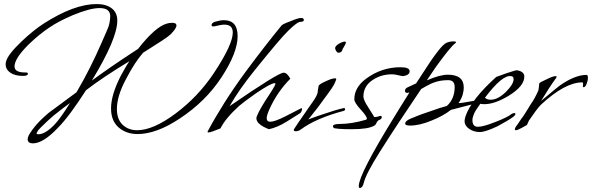

<svg xmlns="http://www.w3.org/2000/svg" viewBox="-20 -649 2932 951"><path d="M143 61Q117 61 117 40Q117 34 122 22Q153 -33 221 -90L359 -192Q396 -255 426 -315Q456 -375 480 -430L508 -494Q519 -517 522.5 -536.5Q526 -556 526 -569Q526 -609 473 -609Q426 -609 341 -574Q308 -560 279 -545Q250 -530 225 -513Q176 -481 120 -427Q52 -359 52 -320Q52 -290 104 -290H109Q118 -290 118 -284Q118 -273 94 -273Q54 -273 31 -289Q8 -305 8 -331Q8 -334 8.5 -337Q9 -340 10 -344Q18 -378 86 -443Q145 -499 196 -532Q347 -629 459 -629Q505 -629 533 -608Q561 -587 561 -547Q561 -457 435 -250Q473 -278 530 -317.5Q587 -357 664 -407Q749 -516 806 -532Q818 -536 833 -536Q854 -536 854 -523Q854 -508 825 -479Q821 -475 810.5 -467Q800 -459 783 -448Q766 -437 742.5 -422Q719 -407 689 -388Q649 -343 605 -259Q559 -174 559 -109Q559 -58 587.5 -31Q616 -4 659 -4Q739 -4 850 -87Q961 -170 1038 -285Q1133 -428 1133 -488Q1133 -527 1091 -527Q1076 -527 1044 -519Q1042 -518 1037 -518Q1028 -518 1028 -525Q1028 -535 1044 -541Q1071 -549 1089 -549Q1157 -549 1157 -470Q1157 -388 1077 -266Q1037 -205 985.5 -154.5Q934 -104 872 -63Q812 -23 759.5 -4Q707 15 662 15Q609 15 572 -14Q530 -47 530 -112Q530 -179 578 -273Q589 -293 599.5 -311.5Q610 -330 621 -346Q486 -264 406 -202Q365 -138 330 -91Q295 -44 266 -15Q194 61 143 61ZM170 16Q205 16 252 -34Q278 -61 327 -139Q313 -129 292.5 -113.5Q272 -98 246 -77Q230 -63 219 -53Q208 -43 202 -37Q189 -24 178.5 -14Q168 -4 163 7L161 11Q161 16 170 16Z M1013 7Q1006 7 1009 1Q1046 -68 1092.5 -141.5Q1139 -215 1197 -294Q1295 -426 1374 -522Q1378 -529 1419 -544Q1457 -560 1471 -560Q1485 -560 1485 -550Q1485 -541 1469 -541Q1452 -541 1406 -495Q1371 -462 1239 -298Q1202 -252 1171.5 -208.5Q1141 -165 1117 -123Q1358 -289 1385 -289Q1402 -289 1418 -259Q1354 -195 1315 -109Q1301 -78 1301 -64Q1301 -46 1319 -46Q1341 -46 1396 -74L1472 -113Q1476 -114 1476 -109Q1476 -104 1473 -97Q1470 -90 1466 -88L1399 -46Q1354 -18 1312 -9Q1250 -33 1250 -63Q1250 -65 1250.5 -67.5Q1251 -70 1252 -73Q1260 -93 1275.5 -119.5Q1291 -146 1313 -179Q1348 -232 1344 -236Q1343 -237 1340 -237Q1322 -237 1248 -187Q1187 -144 1164 -124Q1096 -62 1072 -13Q1024 7 1013 7Z M1445 1Q1435 1 1435 -5Q1435 -8 1438 -12Q1446 -25 1456.5 -40Q1467 -55 1478 -71Q1489 -88 1502.5 -106.5Q1516 -125 1530 -146Q1548 -171 1553 -189Q1554 -193 1554 -197.5Q1554 -202 1555 -206L1558 -223Q1560 -232 1597 -248Q1624 -261 1639 -261Q1647 -261 1645 -255Q1638 -231 1613 -197L1564 -130Q1555 -117 1540.5 -99.5Q1526 -82 1507 -57Q1509 -58 1515.5 -60.5Q1522 -63 1533 -67Q1544 -71 1560 -76.5Q1576 -82 1598 -89Q1612 -94 1633 -100.5Q1654 -107 1683 -114Q1689 -114 1689 -108V-106Q1689 -102 1683 -100Q1544 -63 1469 -7Q1458 1 1445 1ZM1655 -388Q1650 -388 1645 -396.5Q1640 -405 1640 -410Q1640 -418 1649 -425.5Q1658 -433 1669.5 -438Q1681 -443 1687 -443Q1693 -443 1693 -440Q1693 -435 1690.5 -429.5Q1688 -424 1683 -416Q1678 -410 1674.5 -399Q1671 -388 1655 -388Z M1722 -9Q1680 -9 1658.5 -11Q1637 -13 1635 -14Q1629 -19 1629 -23Q1629 -35 1662 -35Q1721 -35 1793 -56Q1797 -57 1797 -62Q1797 -73 1766 -107Q1735 -141 1735 -157Q1735 -216 1793 -259Q1870 -316 1964 -316Q2009 -316 2009 -296Q2009 -277 1977 -272Q1973 -272 1966 -273.5Q1959 -275 1950 -277Q1934 -281 1922 -281Q1870 -281 1829 -255Q1780 -224 1780 -171Q1780 -154 1803 -119Q1810 -108 1815.5 -99Q1821 -90 1825 -84Q1833 -71 1834 -69Q1842 -69 1854 -72Q1860 -75 1864 -75Q1871 -75 1871 -69Q1871 -60 1859 -55Q1850 -52 1845 -40.5Q1840 -29 1834 -27Q1806 -9 1722 -9Z M1762 282Q1757 282 1757 272Q1759 212 1931 -67L1955 -106Q1965 -122 1978 -143Q1991 -164 2008 -191Q2000 -189 1997 -189Q1986 -189 1986 -199Q1986 -210 1998 -216L2041 -236L2113 -346Q2136 -379 2153 -400.5Q2170 -422 2183 -432Q2200 -444 2226 -444Q2239 -444 2239 -440Q2239 -438 2235 -435Q2222 -425 2198 -395.5Q2174 -366 2138 -316L2094 -251Q2159 -279 2198 -279Q2277 -279 2277 -216Q2277 -211 2276.5 -205.5Q2276 -200 2275 -195Q2271 -167 2251 -138Q2269 -139 2295 -144Q2321 -149 2352 -153Q2363 -155 2363 -151Q2363 -140 2338 -137L2214 -105Q2174 -74 2118 -52Q2058 -27 2011 -27Q1987 -27 1987 -37Q1987 -50 2013 -61Q2041 -73 2071 -84Q2101 -95 2135 -106Q2146 -110 2160 -114.5Q2174 -119 2193 -124Q2232 -159 2232 -218Q2232 -252 2200 -252Q2158 -252 2126 -239Q2122 -238 2117 -235.5Q2112 -233 2104 -229Q2097 -225 2087 -220Q2077 -215 2066 -208Q2012 -128 1961 -51Q1910 26 1862 102Q1792 213 1782 256Q1776 282 1762 282Z M2357 5Q2326 5 2303.5 -11Q2281 -27 2281 -49Q2281 -57 2286 -74Q2315 -157 2438 -268L2488 -286Q2536 -302 2540 -301Q2577 -295 2577 -270Q2577 -222 2500 -175Q2431 -133 2379 -133Q2374 -133 2369 -133.5Q2364 -134 2359 -135Q2349 -121 2341 -109Q2333 -97 2328 -86Q2320 -67 2320 -54Q2320 -21 2347 -21Q2374 -21 2434 -45Q2492 -67 2513 -84Q2521 -89 2527 -89Q2533 -89 2533 -84Q2532 -78 2523 -71Q2508 -60 2488.5 -48.5Q2469 -37 2445 -24Q2384 5 2357 5ZM2410 -155Q2446 -155 2486 -194Q2524 -232 2524 -257Q2524 -271 2511 -272Q2468 -279 2382 -165Q2392 -155 2410 -155Z M2536 -4Q2530 -4 2530 -9L2532 -16Q2534 -20 2537.5 -25Q2541 -30 2545 -35L2561 -59Q2564 -63 2569 -69.5Q2574 -76 2580 -86L2611 -136Q2628 -159 2647 -202Q2648 -208 2649 -216.5Q2650 -225 2651 -236Q2653 -241 2687 -256Q2719 -272 2732 -272Q2737 -272 2737 -269Q2737 -267 2734 -262Q2717 -239 2698.5 -210.5Q2680 -182 2660 -149L2726 -204Q2738 -214 2745.5 -219.5Q2753 -225 2755 -227Q2829 -278 2885 -278Q2892 -278 2892 -264Q2892 -250 2885.5 -233.5Q2879 -217 2871 -217Q2869 -217 2867 -219V-221Q2867 -223 2867.5 -225Q2868 -227 2868 -231V-234Q2868 -241 2864 -241Q2779 -241 2660 -131Q2649 -120 2634 -100Q2619 -80 2600 -52L2590 -30L2563 -15Q2543 -4 2536 -4Z"/></svg>

Font: Whisper
Style: Regular
Weight: 400
Designer: Robert E. Leuschke
Foundry: Robert E. Leuschke
Version: Version 1.010; ttfautohint (v1.8.4.7-5d5b)